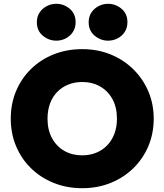

<svg xmlns="http://www.w3.org/2000/svg" viewBox="-20 -973 863 1008"><path d="M411.5 15Q330 15 261.5 -12.8Q193 -40.5 142.5 -90Q92 -139.5 64.2 -206Q36.5 -272.5 36.5 -350Q36.5 -428 64.2 -494.5Q92 -561 142.5 -610.5Q193 -660 261.5 -687.5Q330 -715 411.5 -715Q493 -715 561.2 -687Q629.5 -659 680.2 -609Q731 -559 759 -492.8Q787 -426.5 787 -350Q787 -272.5 759 -206Q731 -139.5 680.2 -90Q629.5 -40.5 561.2 -12.8Q493 15 411.5 15ZM411.5 -157.5Q451.5 -157.5 484.8 -171Q518 -184.5 542.5 -209.8Q567 -235 580.5 -270.5Q594 -306 594 -350Q594 -409 570.5 -452.2Q547 -495.5 505.8 -519Q464.5 -542.5 411.5 -542.5Q372 -542.5 338.5 -529Q305 -515.5 280.5 -490.5Q256 -465.5 242.8 -429.8Q229.5 -394 229.5 -350Q229.5 -291 253 -247.8Q276.5 -204.5 317.5 -181Q358.5 -157.5 411.5 -157.5ZM276 -759.5Q236.5 -759.5 205 -785.5Q173.5 -811.5 173.5 -856.5Q173.5 -886 188 -907.5Q202.5 -929 225.8 -941Q249 -953 276 -953Q315 -953 346 -927Q377 -901 377 -856.5Q377 -826.5 362.5 -804.8Q348 -783 324.8 -771.2Q301.5 -759.5 276 -759.5ZM547.5 -759.5Q508.5 -759.5 477 -785.5Q445.5 -811.5 445.5 -856.5Q445.5 -886 460 -907.5Q474.5 -929 497.8 -941Q521 -953 547.5 -953Q587 -953 618 -927Q649 -901 649 -856.5Q649 -826.5 634.5 -804.8Q620 -783 596.8 -771.2Q573.5 -759.5 547.5 -759.5Z"/></svg>

Font: Geologica Thin Roman ExtraBold
Style: Regular
Weight: 800
Version: Version 1.010;gftools[0.9.28]